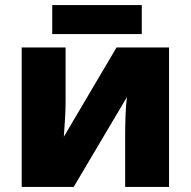

<svg xmlns="http://www.w3.org/2000/svg" viewBox="-20 -741 756 761"><path d="M240 -338Q240 -304 237.5 -266.5Q235 -229 233 -199L442 -553H650V0H476V-200Q476 -239 477.5 -281.5Q479 -324 483 -356L272 0H66V-553H240ZM542 -721V-606H187V-721Z"/></svg>

Font: Noto Sans Black
Style: Regular
Weight: 900
Designer: Monotype Design Team
Foundry: Monotype Imaging Inc.
Version: Version 2.007